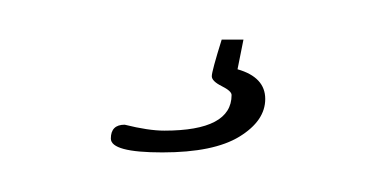

<svg xmlns="http://www.w3.org/2000/svg" viewBox="-20 -17 189 97"><path d="M92 3H103L100 18Q114 22 114 33Q114 44 101 52Q88 60 62 60Q36 60 36 53Q36 46 43 46Q55 49 63 49Q97 49 97 31Q97 29 92 26.5Q87 24 87 21.5Q87 19 92 3Z"/></svg>

Font: Miss Fajardose
Style: Regular
Weight: 400
Version: Version 1.000